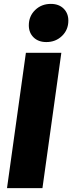

<svg xmlns="http://www.w3.org/2000/svg" viewBox="-20 -966 371 986"><path d="M198 0H16L113 -695H295ZM128 -836Q128 -883 160.5 -914.5Q193 -946 241 -946Q282 -946 306.5 -922Q331 -898 331 -860Q331 -813 298.5 -781.5Q266 -750 218 -750Q177 -750 152.5 -774Q128 -798 128 -836Z"/></svg>

Font: Trujillo ExtraBold
Style: Italic
Weight: 800
Italic angle: -8°
Designer: Fira Sans original fonts by bBox Type GmbH, Carrois Corporate GbR, & Edenspiekermann AG / Changes by Cristiano Sobral
Foundry: Fira Sans original fonts by bBox Type GmbH, Carrois Corporate GbR, & Edenspiekermann AG / Changes by Cristiano Sobral
Version: Version 4.301;July 28, 2020;FontCreator 13.0.0.2655 64-bit